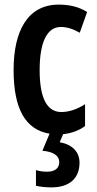

<svg xmlns="http://www.w3.org/2000/svg" viewBox="-20 -573 419 833"><path d="M325 133C325 86 294 54 239 44L254 9C287 6 322 -6 349 -26V-121C315 -99 280 -87 246 -87C184 -87 152 -147 152 -269C152 -392 185 -456 244 -456C271 -456 298 -447 326 -431L358 -521C324 -542 285 -553 235 -553C100 -553 39 -439 39 -269C39 -100 91 -10 195 7L164 81C210 85 237 101 237 131C237 156 219 172 184 172C169 172 152 170 136 165V233C154 237 176 240 203 240C281 240 325 201 325 133Z"/></svg>

Font: Noto Sans Armenian ExtraCondensed SemiBold
Style: Regular
Weight: 600
Width: 2
Designer: Monotype Design Team
Foundry: Monotype Imaging Inc.
Version: Version 2.008